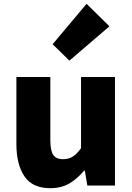

<svg xmlns="http://www.w3.org/2000/svg" viewBox="-20 -973 694 1007"><path d="M244 14Q150 14 108 -48.5Q66 -111 66 -217V-569H244V-239Q244 -181 260 -159.5Q276 -138 310 -138Q340 -138 361.5 -151.5Q383 -165 405 -196V-569H583V0H438L425 -78H421Q386 -36 344 -11Q302 14 244 14ZM344 -655 256 -741 434 -953 554 -835Z"/></svg>

Font: Noto Sans SC Thin Black
Style: Regular
Weight: 900
Version: Version 2.004-H2;hotconv 1.0.118;makeotfexe 2.5.65603